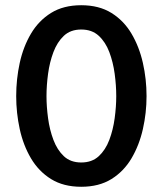

<svg xmlns="http://www.w3.org/2000/svg" viewBox="-20 -711 623 735"><path d="M291 4Q223 4 175.5 -25.5Q128 -55 98.5 -105Q69 -155 55.5 -217Q42 -279 42 -343Q42 -408 55.5 -470Q69 -532 98.5 -582Q128 -632 175.5 -661.5Q223 -691 291 -691Q359 -691 406.5 -661.5Q454 -632 483.5 -582Q513 -532 527 -470Q541 -408 541 -343Q541 -279 527 -217Q513 -155 483.5 -105Q454 -55 406.5 -25.5Q359 4 291 4ZM291 -89Q332 -89 358 -113Q384 -137 398.5 -175.5Q413 -214 419 -258.5Q425 -303 425 -343Q425 -384 419 -428.5Q413 -473 398.5 -511.5Q384 -550 358 -574Q332 -598 291 -598Q250 -598 224.5 -574Q199 -550 184.5 -511.5Q170 -473 164 -428.5Q158 -384 158 -343Q158 -303 164 -258.5Q170 -214 184.5 -175.5Q199 -137 224.5 -113Q250 -89 291 -89Z"/></svg>

Font: Kreon Medium
Style: Regular
Weight: 500
Version: Version 2.002